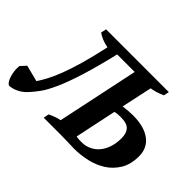

<svg xmlns="http://www.w3.org/2000/svg" viewBox="-163 -974 1261 1261"><g transform="rotate(45 467.5 -344.0)"><path d="M326 0 333 -38Q353 -48 374 -55.5Q395 -63 416 -67L536 -635H373Q337 -483 305 -381.5Q273 -280 243.5 -214Q214 -148 186 -109.5Q158 -71 131 -43Q106 -17 74 -2.5Q42 12 15 12Q6 8 -1.5 -3Q-9 -14 -14.5 -28.5Q-20 -43 -23.5 -60Q-27 -77 -28 -94Q-28 -102 -28 -110.5Q-28 -119 -27 -127L8 -165L122 -136Q141 -164 162 -203.5Q183 -243 205 -301Q227 -359 249.5 -438Q272 -517 295 -623Q265 -628 239.5 -639Q214 -650 197 -662L205 -700H788L780 -662Q759 -652 735 -644.5Q711 -637 686 -633L640 -419Q659 -422 684.5 -424Q710 -426 730 -426Q833 -426 890.5 -383.5Q948 -341 948 -264Q948 -188 917 -137Q886 -86 837.5 -55Q789 -24 729.5 -10.5Q670 3 613 3Q608 3 592.5 2.5Q577 2 557 1.5Q537 1 516 0.5Q495 0 480 0ZM680 -361Q648 -361 627 -355L566 -66Q569 -65 576 -64Q583 -63 590.5 -62.5Q598 -62 605.5 -62Q613 -62 617 -62Q651 -62 681.5 -76Q712 -90 734.5 -116Q757 -142 770 -180.5Q783 -219 783 -267Q783 -312 761 -336.5Q739 -361 680 -361Z"/></g></svg>

Font: PT Serif
Style: Bold Italic
Weight: 700
Italic angle: -12°
Designer: A.Korolkova, O.Umpeleva, V.Yefimov
Foundry: ParaType Ltd
Version: Version 1.000W OFL